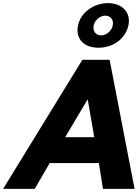

<svg xmlns="http://www.w3.org/2000/svg" viewBox="-48 -1207 880 1227"><path d="M450.7 -1045C433.1 -961 485.7 -902 581.7 -902C675.7 -902 755.1 -961 772.7 -1045C790.2 -1128 732.6 -1187 641.6 -1187C551.6 -1187 468.2 -1128 450.7 -1045ZM550.7 -1045C557.9 -1079 591.8 -1107 624.8 -1107C658.8 -1107 679.9 -1079 672.7 -1045C665.4 -1010 633.3 -981 598.3 -981C562.3 -981 543.4 -1010 550.7 -1045ZM652.5 -825H478.5L-28 0H174L269.7 -165H583.7L610 0H812ZM554.4 -330H368.4L510.9 -570H512.9Z"/></svg>

Font: Hussar
Style: BdOblTwo
Weight: 700
Foundry: Cannot Into Space Fonts
Version: Version 2.00